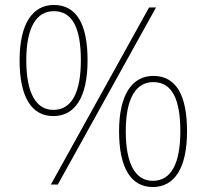

<svg xmlns="http://www.w3.org/2000/svg" viewBox="-20 -744 833 774"><path d="M197 -724C112 -724 59 -649 59 -501C59 -353 107 -276 195 -276C281 -276 333 -350 333 -501C333 -646 289 -724 197 -724ZM609 -714H581L185 0H213ZM197 -699C273 -699 306 -629 306 -501C306 -371 269 -301 195 -301C125 -301 86 -369 86 -501C86 -634 127 -699 197 -699ZM598 -438C513 -438 460 -363 460 -215C460 -67 508 10 596 10C682 10 734 -64 734 -215C734 -360 690 -438 598 -438ZM598 -413C674 -413 707 -343 707 -215C707 -85 670 -15 596 -15C526 -15 487 -83 487 -215C487 -348 528 -413 598 -413Z"/></svg>

Font: Noto Sans Syriac Eastern Thin
Style: Regular
Weight: 100
Designer: Patrick Giasson and the Monotype Design Team
Foundry: Monotype Imaging Inc.
Version: Version 3.001